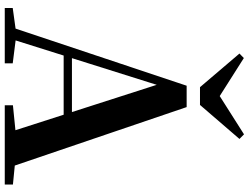

<svg xmlns="http://www.w3.org/2000/svg" viewBox="-136 -882 1019 786"><g transform="rotate(90 373.0 -489.5)"><path d="M218.2 -978.7 410.4 -856.7H337.1L530.4 -979.4L549.3 -960.8L410.1 -799.2H337.4L199.7 -960.8ZM13.2 0V-32.6L112.6 -46.3H131.1L239.8 -32.6V0ZM82.8 0 331.4 -744.6H418.9L672.2 0H527.6L316.7 -656.5H337.4L334.2 -642.5L132 0ZM193.5 -241.1 200.6 -275H517.8L524.9 -241.1ZM411.5 0V-33.4L546.7 -47H597.4L736 -33.4V0Z"/></g></svg>

Font: Noto Serif HK ExtraLight
Style: Regular
Weight: 200
Designer: Ryoko NISHIZUKA 西塚涼子 (kana & ideographs); Frank Grießhammer (Latin, Greek & Cyrillic); Wenlong ZHANG 张文龙 (bopomofo); San
Foundry: Adobe
Version: Version 2.002-H1;hotconv 1.1.0;makeotfexe 2.6.0